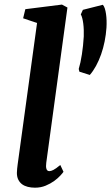

<svg xmlns="http://www.w3.org/2000/svg" viewBox="-20 -827 495 855"><path d="M55.2 -57.1Q55.2 -64.9 56.4 -76.2Q57.6 -87.4 58.6 -94.7L145 -724.6L83 -745.6L92.8 -786.1L255.9 -806.6L280.3 -793.5L186 -102.1Q183.6 -85 186.8 -75Q189.9 -64.9 199.7 -64.9Q207 -64.9 217.5 -70.1Q228 -75.2 248.5 -92.3L262.7 -62Q259.3 -56.6 248.5 -44.9Q237.8 -33.2 221.4 -21.2Q205.1 -9.3 183.3 -0.2Q161.6 8.8 135.7 8.8Q118.7 8.8 104 5.1Q89.4 1.5 78.6 -6.3Q67.9 -14.2 61.5 -26.9Q55.2 -39.6 55.2 -57.1ZM333.5 -507.8 330.6 -520Q338.9 -546.9 344.7 -585Q350.6 -623 353 -664.6Q353.5 -678.2 353 -693.4Q352.5 -708.5 350.8 -721.9Q349.1 -735.4 346.2 -746.3Q343.3 -757.3 339.8 -762.7L349.1 -783.2L438 -805.7Q443.4 -799.8 446.8 -789.1Q450.2 -778.3 452.1 -764.9Q454.1 -751.5 454.6 -735.6Q455.1 -719.7 454.1 -703.6Q452.1 -673.3 446 -642.8Q439.9 -612.3 430.2 -584.7Q420.4 -557.1 407.5 -533.4Q394.5 -509.8 379.9 -493.2Z"/></svg>

Font: Brush Lettering One
Style: Bold Italic
Weight: 400
Italic angle: -7°
Designer: Eben Sorkin
Foundry: Eben Sorkin
Version: Version 1.001